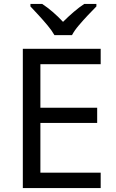

<svg xmlns="http://www.w3.org/2000/svg" viewBox="-20 -964 596 984"><path d="M496 0H97V-714H496V-635H187V-412H478V-334H187V-79H496ZM259 -784Q246 -807 224 -833.5Q202 -860 178 -886Q154 -912 136 -931V-944H196Q222 -927 250 -903Q278 -879 303 -852Q330 -879 358 -903Q386 -927 412 -944H474V-931Q455 -912 430.5 -886Q406 -860 383.5 -833.5Q361 -807 349 -784Z"/></svg>

Font: Noto IKEA Arabic
Style: Regular
Weight: 400
Designer: Monotype Design Team
Foundry: Monotype Imaging Inc.
Version: Version 1.200